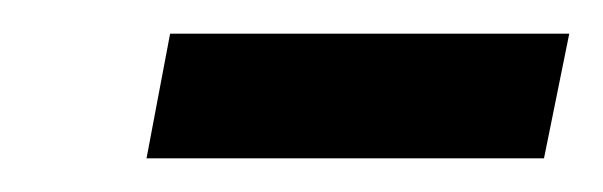

<svg xmlns="http://www.w3.org/2000/svg" viewBox="-20 -658 358 114"><path d="M67 -564 81 -638H318L303 -564Z"/></svg>

Font: Saira Ultra Condensed ExtraBold
Style: Italic
Weight: 800
Width: 1
Italic angle: -12°
Designer: Hector Gatti with collaboration of the Omnibus-Type team
Foundry: Omnibus-Type
Version: Version 1.001; ttfautohint (v1.8)